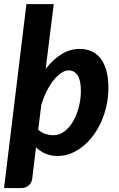

<svg xmlns="http://www.w3.org/2000/svg" viewBox="-24 -766 588 952"><path d="M-4 166.5 107 -745.5H242.5L202.5 -424.5Q238 -470.5 280.5 -497Q323 -523.5 371 -523.5Q403 -523.5 429.2 -512Q455.5 -500.5 474.2 -476.8Q493 -453 503.2 -416.5Q513.5 -380 513.5 -330Q513.5 -285.5 504.2 -243.2Q495 -201 478.5 -163.5Q462 -126 438.8 -94.8Q415.5 -63.5 387.5 -40.8Q359.5 -18 327.8 -5.2Q296 7.5 262.5 7.5Q228.5 7.5 201.8 -4Q175 -15.5 154.5 -35.5L135.5 121.5Q134.5 130 130.2 138.2Q126 146.5 119 152.8Q112 159 102.5 162.8Q93 166.5 81.5 166.5ZM316.5 -417Q298 -417 278.8 -403.8Q259.5 -390.5 241.2 -367.8Q223 -345 207.5 -314Q192 -283 181 -247.5L165.5 -123Q181.5 -108 201.5 -101.8Q221.5 -95.5 240.5 -95.5Q270.5 -95.5 295.8 -114.8Q321 -134 339 -165.2Q357 -196.5 367 -236Q377 -275.5 377 -316Q377 -368 360.8 -392.5Q344.5 -417 316.5 -417Z"/></svg>

Font: Lato Heavy
Style: Italic
Weight: 800
Italic angle: -7°
Designer: Lukasz Dziedzic
Foundry: tyPoland Lukasz Dziedzic
Version: Version 2.007; 2014-02-27